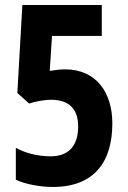

<svg xmlns="http://www.w3.org/2000/svg" viewBox="-20 -734 510 764"><path d="M190 10C355 10 427 -90 427 -243C427 -367 362 -458 239 -458C209 -458 191 -453 178 -452L187 -591H385V-714H69L49 -364L96 -322C115 -329 155 -337 183 -337C258 -337 291 -297 291 -231C291 -155 254 -112 182 -112C126 -112 76 -127 43 -146V-19C79 -1 141 10 190 10Z"/></svg>

Font: Noto Sans Tamil ExtraCondensed
Style: Bold
Weight: 700
Width: 2
Designer: Jelle Bosma - Monotype Design Team
Foundry: Monotype Imaging Inc.
Version: Version 2.004